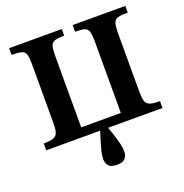

<svg xmlns="http://www.w3.org/2000/svg" viewBox="-153 -794 1115 1161"><g transform="rotate(-20 404.5 -214.0)"><path d="M405 229Q365 229 350.5 211Q336 193 336 168Q336 156 338.5 140Q341 124 350 91.5Q359 59 378 0H31V-44Q73 -44 93.5 -51.5Q114 -59 121 -79.5Q128 -100 128 -139V-520Q128 -563 121.5 -582.5Q115 -602 94 -608Q73 -614 31 -614V-657H370V-614Q329 -614 309 -607.5Q289 -601 283 -581Q277 -561 277 -518V-58H532V-516Q532 -563 525 -583.5Q518 -604 498 -609Q478 -614 440 -614V-657H779V-614Q737 -614 716 -608.5Q695 -603 688 -582Q681 -561 681 -516V-140Q681 -102 687 -81Q693 -60 713.5 -52Q734 -44 779 -44V0H429Q449 56 458 88.5Q467 121 469.5 138.5Q472 156 472 169Q472 193 457.5 211Q443 229 405 229Z"/></g></svg>

Font: STIX Two Text
Style: Bold
Weight: 700
Designer: Ross Mills, John Hudson & Paul Hanslow, Tiro Typeworks Ltd; with prior portions MicroPress Inc., and Coen Hoffman.
Foundry: Tiro Typeworks Ltd
Version: Version 2.13 b171